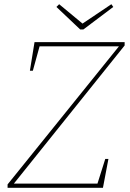

<svg xmlns="http://www.w3.org/2000/svg" viewBox="-20 -892 616 912"><path d="M572 -692V-676L46 -20H443L480 -137H495L469 0H16V-16L545 -672H168L136 -556H122L144 -692ZM372 -780 509 -872 518 -859 376 -752H361L248 -859L261 -872Z"/></svg>

Font: Bitter Pro Thin
Style: Italic
Weight: 250
Italic angle: -9°
Designer: Sol Matas, and Bitter project Authors
Foundry: Sol Matas
Version: Version 1.010